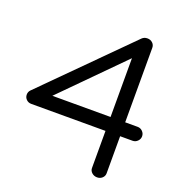

<svg xmlns="http://www.w3.org/2000/svg" viewBox="-137 -884 933 999"><g transform="rotate(20 329.0 -384.5)"><path d="M146.7 -319.3H469V-644.8ZM480 -757.3Q491.9 -769.3 510 -769.3Q527.1 -769.3 538.6 -758.4Q550 -747.6 550 -731.7V-319.3H619.1Q634.8 -319.3 646.2 -307.9Q657.7 -296.4 657.7 -280.8Q657.7 -265.1 646.2 -253.7Q634.8 -242.2 619.1 -242.2H550V-36.6Q550 -21.5 538.5 -10.7Q526.9 0 510 0Q493.2 0 481.1 -10.7Q469 -21.5 469 -36.6V-242.2H57.6Q41.5 -242.2 30.4 -253.2Q19.3 -264.2 19.3 -280Q19.3 -294.9 29.5 -305.7Z"/></g></svg>

Font: Tecnico
Style: Grueso
Weight: 700
Version: Version 1.3